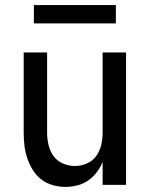

<svg xmlns="http://www.w3.org/2000/svg" viewBox="-20 -726 588 754"><path d="M237 8Q212 8 187 1Q162 -6 142 -21.5Q122 -37 108.5 -59Q95 -81 87 -105Q79 -129 76 -154Q73 -179 73 -205V-520H165V-205Q165 -181 170.5 -157Q176 -133 190 -113.5Q204 -94 227 -84Q250 -74 274 -74Q298 -74 321 -84Q344 -94 358 -113.5Q372 -133 377.5 -157Q383 -181 383 -205V-520H475V0H383V-90Q374 -68 359.5 -49Q345 -30 326 -17Q307 -4 284 2Q261 8 237 8ZM435 -634H113V-706H435Z"/></svg>

Font: Iosevka Semi-Condensed Medium
Style: Regular
Weight: 500
Monospace: yes
Designer: Belleve Invis
Foundry: Belleve Invis
Version: Version 27.3.5